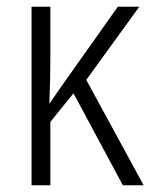

<svg xmlns="http://www.w3.org/2000/svg" viewBox="-20 -552 453 572"><path d="M395 -532H331L166 -299C153 -281 142 -264 128 -244H127C129 -285 130 -332 130 -380V-532H74V0H130V-189L199 -274L346 0H408L237 -314Z"/></svg>

Font: Noto Sans Display SemiCondensed Light
Style: Regular
Weight: 300
Width: 4
Designer: Monotype Design Team
Foundry: Monotype Imaging Inc.
Version: Version 1.900